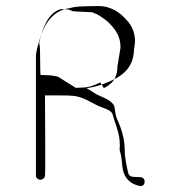

<svg xmlns="http://www.w3.org/2000/svg" viewBox="-20 -631 585 636"><path d="M129 -50C131 -50 129 -315 129 -315H172C194 -315 217 -315 233 -312C262 -306 282 -291 306 -280C321 -273 344 -269 352 -255C359 -229 370 -205 375 -176C376 -168 377 -159 377 -149C376 -142 376 -136 377 -130C384 -112 383 -89 387 -69C393 -40 412 -21 443 -15C462 -11 466 -42 446 -44C430 -46 409 -41 405 -57C399 -83 393 -108 393 -139C392 -179 379 -212 366 -241C362 -251 361 -272 358 -281C344 -305 313 -309 291 -324L267 -339C286 -341 306 -347 323 -353C375 -373 423 -398 424 -469C425 -469 426 -488 427 -487C429 -522 416 -547 400 -564C379 -588 350 -611 305 -611C305 -611 239 -610 239 -609C234 -608 227 -608 223 -607C223 -607 210 -604 211 -604C153 -597 124 -547 110 -496C106 -479 99 -463 99 -442V-52C98 -30 128 -31 129 -50ZM231 -340C231 -340 173 -376 172 -377C163 -379 157 -380 150 -381C149 -382 115 -382 114 -383C113 -384 113 -476 112 -476C111 -481 110 -487 110 -491C120 -536 139 -589 182 -601C182 -601 208 -600 208 -599C212 -598 216 -596 220 -594C220 -593 287 -591 287 -590C291 -587 303 -584 306 -581C320 -572 336 -562 347 -549C364 -530 380 -509 379 -472L369 -411C369 -371 351 -353 324 -339L312 -358C296 -350 275 -341 254 -341C246 -341 239 -340 231 -340Z"/></svg>

Font: Photofail
Style: Regular
Weight: 400
Foundry: Cannot Into Space Fonts
Version: Version 0.97